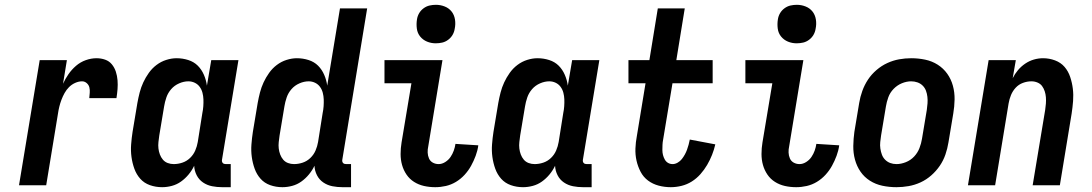

<svg xmlns="http://www.w3.org/2000/svg" viewBox="-20 -770 4540 798"><path d="M59 0 145 -520H258L242 -422Q251 -442 264.5 -461.5Q278 -481 296 -496.5Q314 -512 336.5 -520Q359 -528 381 -528Q400 -528 417 -522Q434 -516 445 -502.5Q456 -489 461.5 -472Q467 -455 468.5 -436.5Q470 -418 468.5 -399.5Q467 -381 464 -362H351Q352 -373 353 -384.5Q354 -396 351.5 -406.5Q349 -417 340.5 -424.5Q332 -432 321 -432Q307 -432 292.5 -425.5Q278 -419 267 -408Q256 -397 248.5 -383.5Q241 -370 235.5 -355.5Q230 -341 226.5 -326.5Q223 -312 221 -298L172 0Z M939 8H903Q882 8 861.5 4Q841 0 824 -11.5Q807 -23 797.5 -41.5Q788 -60 787 -81Q778 -62 764 -45Q750 -28 732.5 -15.5Q715 -3 694.5 2.5Q674 8 654 8Q627 8 603 -0.5Q579 -9 563 -27Q547 -45 538.5 -68.5Q530 -92 526.5 -117.5Q523 -143 525 -169.5Q527 -196 531 -222L551 -342Q555 -364 560.5 -385.5Q566 -407 575.5 -427.5Q585 -448 598.5 -467Q612 -486 630.5 -500Q649 -514 671 -521Q693 -528 714 -528Q739 -528 762.5 -520.5Q786 -513 802 -497Q818 -481 827.5 -459Q837 -437 840 -414L858 -520H971L903 -108Q902 -104 902.5 -100Q903 -96 905.5 -93Q908 -90 911.5 -89Q915 -88 919 -88H939ZM702 -88Q720 -88 738 -94Q756 -100 770 -113.5Q784 -127 791.5 -144.5Q799 -162 802 -180L821 -300Q824 -314 825 -328.5Q826 -343 825.5 -357Q825 -371 821.5 -384.5Q818 -398 810 -409Q802 -420 789.5 -426Q777 -432 763 -432Q744 -432 724.5 -423.5Q705 -415 691.5 -399.5Q678 -384 671.5 -365Q665 -346 662 -327L642 -207Q640 -193 638.5 -179.5Q637 -166 638.5 -153Q640 -140 644.5 -128Q649 -116 657 -106.5Q665 -97 677 -92.5Q689 -88 702 -88Z M1439 8H1403Q1382 8 1361.5 4Q1341 0 1324 -11.5Q1307 -23 1297.5 -41.5Q1288 -60 1287 -81Q1278 -62 1264 -45Q1250 -28 1232.5 -15.5Q1215 -3 1194.5 2.5Q1174 8 1154 8Q1127 8 1103 -0.5Q1079 -9 1063 -27Q1047 -45 1038.5 -68.5Q1030 -92 1026.5 -117.5Q1023 -143 1025 -169.5Q1027 -196 1031 -222L1051 -342Q1055 -364 1060.5 -385.5Q1066 -407 1075.5 -427.5Q1085 -448 1098.5 -467Q1112 -486 1130.5 -500Q1149 -514 1171 -521Q1193 -528 1214 -528Q1239 -528 1262.5 -520.5Q1286 -513 1302 -497Q1318 -481 1327.5 -459Q1337 -437 1340 -414L1393 -735H1506L1403 -108Q1402 -104 1402.5 -100Q1403 -96 1405.5 -93Q1408 -90 1411.5 -89Q1415 -88 1419 -88H1439ZM1202 -88Q1220 -88 1238 -94Q1256 -100 1270 -113.5Q1284 -127 1291.5 -144.5Q1299 -162 1302 -180L1321 -300Q1324 -314 1325 -328.5Q1326 -343 1325.5 -357Q1325 -371 1321.5 -384.5Q1318 -398 1310 -409Q1302 -420 1289.5 -426Q1277 -432 1263 -432Q1244 -432 1224.5 -423.5Q1205 -415 1191.5 -399.5Q1178 -384 1171.5 -365Q1165 -346 1162 -327L1142 -207Q1140 -193 1138.5 -179.5Q1137 -166 1138.5 -153Q1140 -140 1144.5 -128Q1149 -116 1157 -106.5Q1165 -97 1177 -92.5Q1189 -88 1202 -88Z M1789 8Q1765 8 1742.5 3Q1720 -2 1701 -14Q1682 -26 1669.5 -44.5Q1657 -63 1651 -84.5Q1645 -106 1645 -130Q1645 -154 1649 -178L1690 -424H1578V-520H1819L1760 -162Q1757 -149 1757.5 -136Q1758 -123 1763 -111.5Q1768 -100 1779 -94Q1790 -88 1803 -88Q1817 -88 1830.5 -96.5Q1844 -105 1852.5 -117.5Q1861 -130 1866 -144Q1871 -158 1873 -172L1968 -166Q1965 -144 1957 -122.5Q1949 -101 1938 -81Q1927 -61 1911 -43.5Q1895 -26 1875 -14Q1855 -2 1833 3Q1811 8 1789 8ZM1791 -590Q1772 -590 1755 -597Q1738 -604 1726.5 -618Q1715 -632 1712.5 -651Q1710 -670 1713 -689Q1715 -703 1722 -715Q1729 -727 1740.5 -735.5Q1752 -744 1765 -747Q1778 -750 1792 -750Q1811 -750 1828.5 -743Q1846 -736 1857 -722Q1868 -708 1871 -689Q1874 -670 1870 -651Q1868 -637 1861 -625Q1854 -613 1842.5 -604.5Q1831 -596 1818 -593Q1805 -590 1791 -590Z M2439 8H2403Q2382 8 2361.5 4Q2341 0 2324 -11.5Q2307 -23 2297.5 -41.5Q2288 -60 2287 -81Q2278 -62 2264 -45Q2250 -28 2232.5 -15.5Q2215 -3 2194.5 2.5Q2174 8 2154 8Q2127 8 2103 -0.5Q2079 -9 2063 -27Q2047 -45 2038.5 -68.5Q2030 -92 2026.5 -117.5Q2023 -143 2025 -169.5Q2027 -196 2031 -222L2051 -342Q2055 -364 2060.5 -385.5Q2066 -407 2075.5 -427.5Q2085 -448 2098.5 -467Q2112 -486 2130.5 -500Q2149 -514 2171 -521Q2193 -528 2214 -528Q2239 -528 2262.5 -520.5Q2286 -513 2302 -497Q2318 -481 2327.5 -459Q2337 -437 2340 -414L2358 -520H2471L2403 -108Q2402 -104 2402.5 -100Q2403 -96 2405.5 -93Q2408 -90 2411.5 -89Q2415 -88 2419 -88H2439ZM2202 -88Q2220 -88 2238 -94Q2256 -100 2270 -113.5Q2284 -127 2291.5 -144.5Q2299 -162 2302 -180L2321 -300Q2324 -314 2325 -328.5Q2326 -343 2325.5 -357Q2325 -371 2321.5 -384.5Q2318 -398 2310 -409Q2302 -420 2289.5 -426Q2277 -432 2263 -432Q2244 -432 2224.5 -423.5Q2205 -415 2191.5 -399.5Q2178 -384 2171.5 -365Q2165 -346 2162 -327L2142 -207Q2140 -193 2138.5 -179.5Q2137 -166 2138.5 -153Q2140 -140 2144.5 -128Q2149 -116 2157 -106.5Q2165 -97 2177 -92.5Q2189 -88 2202 -88Z M2768 8Q2742 8 2717.5 1.5Q2693 -5 2673.5 -19.5Q2654 -34 2642.5 -56Q2631 -78 2625.5 -102.5Q2620 -127 2621 -153Q2622 -179 2627 -205L2663 -424H2592V-520H2679L2714 -735H2826L2791 -520H2942V-424H2775L2736 -189Q2734 -179 2733.5 -168Q2733 -157 2733 -146.5Q2733 -136 2735.5 -126Q2738 -116 2743 -107Q2748 -98 2756.5 -93Q2765 -88 2776 -88Q2786 -88 2796.5 -94Q2807 -100 2814 -109Q2821 -118 2826.5 -128Q2832 -138 2835.5 -148Q2839 -158 2842 -168.5Q2845 -179 2847 -190L2953 -170Q2948 -148 2939.5 -126.5Q2931 -105 2919 -84.5Q2907 -64 2891 -46Q2875 -28 2855 -15.5Q2835 -3 2812.5 2.5Q2790 8 2768 8Z M3289 8Q3265 8 3242.5 3Q3220 -2 3201 -14Q3182 -26 3169.5 -44.5Q3157 -63 3151 -84.5Q3145 -106 3145 -130Q3145 -154 3149 -178L3190 -424H3078V-520H3319L3260 -162Q3257 -149 3257.5 -136Q3258 -123 3263 -111.5Q3268 -100 3279 -94Q3290 -88 3303 -88Q3317 -88 3330.5 -96.5Q3344 -105 3352.5 -117.5Q3361 -130 3366 -144Q3371 -158 3373 -172L3468 -166Q3465 -144 3457 -122.5Q3449 -101 3438 -81Q3427 -61 3411 -43.5Q3395 -26 3375 -14Q3355 -2 3333 3Q3311 8 3289 8ZM3291 -590Q3272 -590 3255 -597Q3238 -604 3226.5 -618Q3215 -632 3212.5 -651Q3210 -670 3213 -689Q3215 -703 3222 -715Q3229 -727 3240.5 -735.5Q3252 -744 3265 -747Q3278 -750 3292 -750Q3311 -750 3328.5 -743Q3346 -736 3357 -722Q3368 -708 3371 -689Q3374 -670 3370 -651Q3368 -637 3361 -625Q3354 -613 3342.5 -604.5Q3331 -596 3318 -593Q3305 -590 3291 -590Z M3706 8Q3676 8 3647.5 2Q3619 -4 3595.5 -19Q3572 -34 3556.5 -56.5Q3541 -79 3533.5 -106.5Q3526 -134 3526.5 -163.5Q3527 -193 3531 -222L3551 -342Q3555 -367 3564 -392Q3573 -417 3587.5 -439Q3602 -461 3623 -479Q3644 -497 3668 -508Q3692 -519 3717 -523.5Q3742 -528 3767 -528Q3797 -528 3825.5 -522Q3854 -516 3877.5 -501Q3901 -486 3917 -463.5Q3933 -441 3940.5 -413.5Q3948 -386 3947.5 -356.5Q3947 -327 3942 -298L3922 -178Q3918 -153 3909.5 -128Q3901 -103 3886 -81Q3871 -59 3850.5 -41Q3830 -23 3806 -12Q3782 -1 3756.5 3.5Q3731 8 3706 8ZM3706 -88Q3725 -88 3745 -96Q3765 -104 3779.5 -119.5Q3794 -135 3801.5 -154.5Q3809 -174 3812 -193L3832 -313Q3834 -327 3835 -340.5Q3836 -354 3834.5 -367.5Q3833 -381 3828.5 -393Q3824 -405 3815 -414Q3806 -423 3793.5 -427.5Q3781 -432 3767 -432Q3748 -432 3728.5 -424Q3709 -416 3694 -400.5Q3679 -385 3672 -365.5Q3665 -346 3662 -327L3642 -207Q3640 -193 3638.5 -179.5Q3637 -166 3639 -152.5Q3641 -139 3645.5 -127Q3650 -115 3659 -106Q3668 -97 3680 -92.5Q3692 -88 3706 -88Z M4003 0 4089 -520H4202L4189 -445Q4198 -463 4211 -478.5Q4224 -494 4241 -505.5Q4258 -517 4277 -522.5Q4296 -528 4315 -528Q4341 -528 4365 -519Q4389 -510 4404.5 -492Q4420 -474 4428 -450Q4436 -426 4439 -401Q4442 -376 4440 -350Q4438 -324 4434 -298L4385 0H4272L4324 -313Q4326 -326 4327 -339.5Q4328 -353 4327 -366Q4326 -379 4322 -391Q4318 -403 4311 -412.5Q4304 -422 4292 -427Q4280 -432 4267 -432Q4249 -432 4231.5 -425.5Q4214 -419 4201.5 -405.5Q4189 -392 4182 -375Q4175 -358 4172 -340L4116 0Z"/></svg>

Font: Iosevka
Style: Bold Italic
Weight: 700
Italic angle: -9°
Monospace: yes
Designer: Belleve Invis
Foundry: Belleve Invis
Version: Version 32.5.0; ttfautohint (v1.8.4)